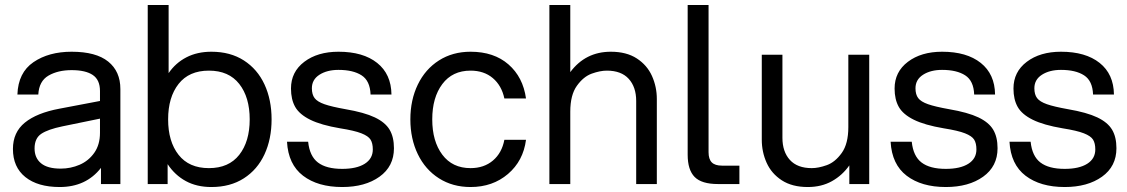

<svg xmlns="http://www.w3.org/2000/svg" viewBox="-20 -740 4533 772"><path d="M386 -65Q326 12 220 12Q132 12 82 -28Q32 -68 32 -141Q32 -208 80 -247Q128 -286 219 -303L382 -334V-374Q382 -419 353 -438.5Q324 -458 268 -458Q213 -458 175 -436Q137 -414 134 -360H50Q53 -448 114.5 -490Q176 -532 268 -532Q366 -532 415 -492.5Q464 -453 464 -382V0H386ZM224 -62Q264 -62 300 -77.5Q336 -93 359 -125.5Q382 -158 382 -206V-263L231 -232Q173 -220 146 -202Q119 -184 119 -143Q119 -105 145 -83.5Q171 -62 224 -62Z M574 -720H658V-446Q686 -487 729.5 -509.5Q773 -532 830 -532Q906 -532 960.5 -497Q1015 -462 1043.5 -400.5Q1072 -339 1072 -260Q1072 -181 1043.5 -119.5Q1015 -58 960.5 -23Q906 12 830 12Q771 12 727 -12Q683 -36 654 -80V0H574ZM820 -64Q900 -64 942 -117.5Q984 -171 984 -260Q984 -349 942 -402.5Q900 -456 820 -456Q740 -456 698 -402.5Q656 -349 656 -260Q656 -171 698 -117.5Q740 -64 820 -64Z M1134 -170H1219Q1225 -112 1258.5 -86.5Q1292 -61 1356 -61Q1414 -61 1446.5 -81.5Q1479 -102 1479 -139Q1479 -164 1470 -178.5Q1461 -193 1433 -204Q1405 -215 1348 -224Q1271 -237 1227.5 -258.5Q1184 -280 1167 -310Q1150 -340 1150 -384Q1150 -451 1203.5 -491.5Q1257 -532 1341 -532Q1440 -532 1496.5 -487Q1553 -442 1554 -360H1470Q1468 -415 1434 -437Q1400 -459 1341 -459Q1295 -459 1264.5 -439.5Q1234 -420 1234 -385Q1234 -360 1245 -345.5Q1256 -331 1284.5 -321Q1313 -311 1369 -301Q1445 -288 1487 -268Q1529 -248 1546.5 -218.5Q1564 -189 1564 -144Q1564 -71 1506 -29.5Q1448 12 1356 12Q1258 12 1198.5 -33.5Q1139 -79 1134 -170Z M1630 -260Q1630 -338 1660 -400Q1690 -462 1745 -497Q1800 -532 1872 -532Q1966 -532 2024.5 -481Q2083 -430 2095 -344H2008Q1997 -396 1961.5 -426Q1926 -456 1872 -456Q1799 -456 1758.5 -402Q1718 -348 1718 -260Q1718 -172 1758.5 -118Q1799 -64 1872 -64Q1926 -64 1962 -94.5Q1998 -125 2008 -178H2095Q2084 -93 2022.5 -40.5Q1961 12 1872 12Q1800 12 1745 -23Q1690 -58 1660 -120Q1630 -182 1630 -260Z M2189 -720H2273V-450Q2334 -532 2436 -532Q2499 -532 2540.5 -505Q2582 -478 2601.5 -434.5Q2621 -391 2621 -342V0H2538V-334Q2538 -390 2508 -423Q2478 -456 2420 -456Q2393 -456 2359.5 -444Q2326 -432 2299.5 -395Q2273 -358 2273 -291V0H2189Z M2829 -720V-128Q2829 -100 2842 -87Q2855 -74 2883 -74H2953V0H2867Q2801 0 2773 -28.5Q2745 -57 2745 -118V-720Z M3244 -64Q3271 -64 3304.5 -76Q3338 -88 3364.5 -125Q3391 -162 3391 -229V-520H3475V0H3395V-75Q3367 -35 3325 -11.5Q3283 12 3228 12Q3165 12 3123.5 -15Q3082 -42 3062.5 -85.5Q3043 -129 3043 -178V-520H3126V-186Q3126 -130 3156 -97Q3186 -64 3244 -64Z M3561 -170H3646Q3652 -112 3685.5 -86.5Q3719 -61 3783 -61Q3841 -61 3873.5 -81.5Q3906 -102 3906 -139Q3906 -164 3897 -178.5Q3888 -193 3860 -204Q3832 -215 3775 -224Q3698 -237 3654.5 -258.5Q3611 -280 3594 -310Q3577 -340 3577 -384Q3577 -451 3630.5 -491.5Q3684 -532 3768 -532Q3867 -532 3923.5 -487Q3980 -442 3981 -360H3897Q3895 -415 3861 -437Q3827 -459 3768 -459Q3722 -459 3691.5 -439.5Q3661 -420 3661 -385Q3661 -360 3672 -345.5Q3683 -331 3711.5 -321Q3740 -311 3796 -301Q3872 -288 3914 -268Q3956 -248 3973.5 -218.5Q3991 -189 3991 -144Q3991 -71 3933 -29.5Q3875 12 3783 12Q3685 12 3625.5 -33.5Q3566 -79 3561 -170Z M4039 -170H4124Q4130 -112 4163.5 -86.5Q4197 -61 4261 -61Q4319 -61 4351.5 -81.5Q4384 -102 4384 -139Q4384 -164 4375 -178.5Q4366 -193 4338 -204Q4310 -215 4253 -224Q4176 -237 4132.5 -258.5Q4089 -280 4072 -310Q4055 -340 4055 -384Q4055 -451 4108.5 -491.5Q4162 -532 4246 -532Q4345 -532 4401.5 -487Q4458 -442 4459 -360H4375Q4373 -415 4339 -437Q4305 -459 4246 -459Q4200 -459 4169.5 -439.5Q4139 -420 4139 -385Q4139 -360 4150 -345.5Q4161 -331 4189.5 -321Q4218 -311 4274 -301Q4350 -288 4392 -268Q4434 -248 4451.5 -218.5Q4469 -189 4469 -144Q4469 -71 4411 -29.5Q4353 12 4261 12Q4163 12 4103.5 -33.5Q4044 -79 4039 -170Z"/></svg>

Font: Aspekta 400
Style: Regular
Weight: 400
Designer: Ivo Dolenc
Version: Version 2.000